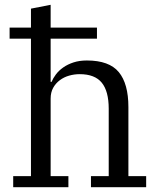

<svg xmlns="http://www.w3.org/2000/svg" viewBox="-20 -780 664 800"><path d="M35 -46H109V-619H20V-665H109V-744L191 -760V-665H384V-619H191V-439H195Q201 -454 213 -470Q225 -486 243.5 -499Q262 -512 286.5 -520Q311 -528 342 -528Q435 -528 475 -479.5Q515 -431 515 -334V-46H589V0H359V-46H433V-327Q433 -400 404 -435.5Q375 -471 312 -471Q290 -471 268.5 -465Q247 -459 229.5 -446Q212 -433 201.5 -414Q191 -395 191 -369V-46H265V0H35Z"/></svg>

Font: IBM Plex Serif
Style: Regular
Weight: 400
Designer: Mike Abbink, Paul van der Laan, Pieter van Rosmalen
Foundry: Bold Monday
Version: Version 3.001